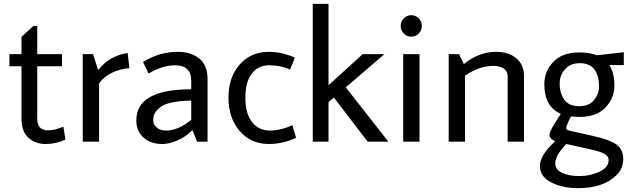

<svg xmlns="http://www.w3.org/2000/svg" viewBox="-20 -738 3286 1000"><path d="M174 -393V-119Q174 -59 231 -59Q264 -59 310 -78L321 -11Q272 12 218 12Q164 12 128 -20.5Q92 -53 92 -120V-393H29V-456H92V-546L154 -603H174V-456H303V-393Z M411 -456H465L490 -376H494Q549 -447 645 -462L654 -383Q607 -380 563 -359Q519 -338 496 -303V0H411Z M976 -273V-317Q976 -398 892 -398Q826 -398 754 -355L725 -415Q809 -468 906 -468Q974 -468 1017.5 -433.5Q1061 -399 1061 -327V0H1007L982 -60Q950 -27 906 -7.5Q862 12 826 12Q764 12 727 -22Q690 -56 690 -111Q690 -273 976 -273ZM845 -58Q908 -58 976 -114V-214Q850 -212 810 -176Q791 -159 784.5 -145.5Q778 -132 778 -110.5Q778 -89 796.5 -73.5Q815 -58 845 -58Z M1380 -468Q1447 -468 1516 -438L1491 -376Q1440 -398 1382.5 -398Q1325 -398 1291.5 -355Q1258 -312 1258 -229Q1258 -146 1293 -102Q1328 -58 1385 -58Q1442 -58 1503 -86L1522 -20Q1452 12 1380 12Q1287 12 1228.5 -55.5Q1170 -123 1170 -229.5Q1170 -336 1228.5 -402Q1287 -468 1380 -468Z M1691 0H1609V-718H1691V-294L1869 -456H1982L1781 -283L2003 0H1895L1719 -230L1691 -206Z M2161 -563.5Q2145 -547 2122 -547Q2099 -547 2083 -563.5Q2067 -580 2067 -603Q2067 -626 2083.5 -642.5Q2100 -659 2122 -659Q2144 -659 2160.5 -642.5Q2177 -626 2177 -603Q2177 -580 2161 -563.5ZM2080 -456H2165V0H2080Z M2709 -345V0H2624V-341Q2624 -367 2603.5 -381Q2583 -395 2549 -395Q2478 -395 2402 -344V0H2317V-456H2371L2396 -404Q2473 -468 2563 -468Q2630 -468 2669.5 -434Q2709 -400 2709 -345Z M2998 -129Q2975 -129 2954 -132Q2929 -84 2929 -69Q2929 -62 2947 -57L3069 -30Q3154 -11 3190 14.5Q3226 40 3226 90Q3226 140 3191 174Q3123 242 2991 242Q2910 242 2851 212Q2792 182 2792 126Q2792 70 2872 -3Q2842 -14 2842 -36Q2842 -58 2901 -145Q2815 -182 2815 -300Q2815 -366 2861.5 -415.5Q2908 -465 2998 -465Q3050 -465 3089 -450L3229 -466V-399H3154Q3180 -357 3180 -292.5Q3180 -228 3134 -178.5Q3088 -129 2998 -129ZM3100 -285Q3100 -409 2999 -409Q2959 -409 2934 -388Q2895 -354 2895 -303.5Q2895 -253 2919 -219Q2943 -185 2996 -185Q3049 -185 3074.5 -217.5Q3100 -250 3100 -285ZM2872 113Q2872 145 2907 162Q2942 179 2998 179Q3054 179 3102 156.5Q3150 134 3150 95Q3150 75 3127 62.5Q3104 50 3047 38L2930 12Q2872 70 2872 113Z"/></svg>

Font: Average Sans
Style: Regular
Weight: 400
Designer: Eduardo Rodriguez Tunni
Foundry: Eduardo Rodriguez Tunni
Version: Version 1.001